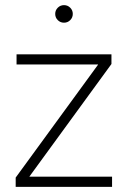

<svg xmlns="http://www.w3.org/2000/svg" viewBox="-20 -727 497 747"><path d="M41 0V-36.1L361.3 -475.1V-476.1H44.4V-515.6H413.6V-478L94.7 -40.5V-39.6H416V0ZM229 -638.7Q214.8 -638.7 204.8 -648.7Q194.8 -658.7 194.8 -672.9Q194.8 -687 204.8 -697Q214.8 -707 229 -707Q243.2 -707 253.2 -697Q263.2 -687 263.2 -672.9Q263.2 -658.7 253.2 -648.7Q243.2 -638.7 229 -638.7Z"/></svg>

Font: Inter Display ExtraLight
Style: Regular
Weight: 200
Designer: Rasmus Andersson
Foundry: rsms
Version: Version 4.000;git-a52131595